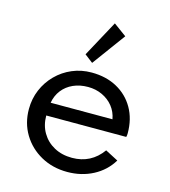

<svg xmlns="http://www.w3.org/2000/svg" viewBox="-120 -908 902 1020"><g transform="rotate(15 330.5 -398.0)"><path d="M344 16Q263.5 16 199.5 -19.5Q135.5 -55 98.5 -116.2Q61.5 -177.5 61.5 -254.5Q61.5 -311.5 82.5 -361Q103.5 -410.5 141 -448.2Q178.5 -486 228 -507Q277.5 -528 334 -528Q414 -528 474.2 -495Q534.5 -462 568.2 -403Q602 -344 602 -266Q602 -259.5 601.5 -255.5Q601 -251.5 599.5 -245H159.5Q159.5 -191.5 183.8 -150.5Q208 -109.5 250.8 -86.2Q293.5 -63 349 -63Q401.5 -63 443 -84.5Q484.5 -106 515 -148.5L586 -111.5Q549.5 -51 485.8 -17.5Q422 16 344 16ZM164.5 -316.5H504.5Q497.5 -356 473.8 -385.8Q450 -415.5 414.2 -432.2Q378.5 -449 335.5 -449Q290.5 -449 254.2 -432.8Q218 -416.5 194.8 -386.8Q171.5 -357 164.5 -316.5ZM322.5 -578 277 -613 385 -812 456 -760Z"/></g></svg>

Font: Spartan Thin Medium
Style: Regular
Weight: 500
Version: Version 1.004